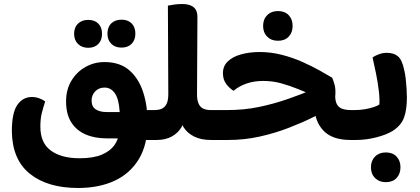

<svg xmlns="http://www.w3.org/2000/svg" viewBox="-20 -697 2093 956"><path d="M651 0 679 -149H749V0ZM501 -261Q472 -261 454 -242Q436 -223 436 -197Q436 -166 456.5 -152.5Q477 -139 512 -139H576Q572 -204 552 -232.5Q532 -261 501 -261ZM500 -388Q577 -388 624 -347Q671 -306 693 -237.5Q715 -169 715 -86Q715 23 671.5 95Q628 167 550.5 203Q473 239 369 239Q217 239 129 168.5Q41 98 39 -43Q39 -136 66.5 -175Q94 -214 138 -214Q158 -214 175.5 -207.5Q193 -201 205 -192Q194 -158 187.5 -131.5Q181 -105 181 -66Q181 15 233.5 53Q286 91 376 91Q445 91 487 73Q529 55 549.5 26Q570 -3 572 -35L601 -8H511Q451 -8 405.5 -28Q360 -48 334.5 -88.5Q309 -129 309 -192Q309 -251 335.5 -295Q362 -339 405.5 -363.5Q449 -388 500 -388ZM749 0V-149Q758 -136 762.5 -117.5Q767 -99 767 -75Q767 -51 762 -32Q757 -13 749 0ZM419 -459Q388 -459 368.5 -478Q349 -497 349 -529Q349 -561 368.5 -579.5Q388 -598 419 -598Q451 -598 469.5 -579.5Q488 -561 488 -529Q488 -497 469.5 -478Q451 -459 419 -459ZM585 -460Q553 -460 534 -479Q515 -498 515 -529Q515 -562 534 -580.5Q553 -599 585 -599Q617 -599 635.5 -580.5Q654 -562 654 -529Q654 -498 635.5 -479Q617 -460 585 -460Z M733 0V-149H750Q772 -149 787 -156.5Q802 -164 810 -181Q818 -198 818 -228L816 -669Q826 -671 845.5 -674Q865 -677 887 -677Q963 -677 963 -614L961 -227Q961 -198 969 -180.5Q977 -163 992.5 -156Q1008 -149 1027 -149H1045V0H1031Q981 0 947 -17Q913 -34 895 -62Q877 -90 875 -123H901Q900 -92 883.5 -63.5Q867 -35 835.5 -17.5Q804 0 760 0ZM1045 0V-149Q1053 -136 1057.5 -117.5Q1062 -99 1062 -75Q1062 -51 1057.5 -32Q1053 -13 1045 0Z M1726 0Q1635 0 1591 -46Q1547 -92 1546 -165L1649 -220Q1649 -193 1658 -177Q1667 -161 1685 -155Q1703 -149 1728 -149H1743V0ZM1743 0V-149Q1752 -136 1756.5 -117.5Q1761 -99 1761 -75Q1761 -51 1756.5 -32Q1752 -13 1743 0ZM1546 -255 1565 -212Q1510 -235 1465.5 -253Q1421 -271 1379 -282.5Q1337 -294 1290 -294Q1245 -294 1207.5 -281Q1170 -268 1143 -245Q1124 -256 1107 -278Q1090 -300 1090 -333Q1090 -368 1114.5 -391.5Q1139 -415 1181 -426.5Q1223 -438 1273 -438Q1329 -438 1383.5 -424Q1438 -410 1486 -388.5Q1534 -367 1572.5 -345.5Q1611 -324 1634 -310Q1641 -293 1646 -275Q1651 -257 1650 -229Q1649 -207 1646 -190.5Q1643 -174 1637 -163Q1595 -141 1539.5 -113.5Q1484 -86 1416.5 -60Q1349 -34 1273 -17Q1197 0 1114 0H1029V-149H1112Q1196 -149 1270 -164.5Q1344 -180 1413 -204Q1482 -228 1546 -255ZM1364 -494Q1331 -494 1310.5 -514.5Q1290 -535 1290 -568Q1290 -601 1310.5 -621.5Q1331 -642 1364 -642Q1398 -642 1417.5 -621.5Q1437 -601 1437 -568Q1437 -535 1417.5 -514.5Q1398 -494 1364 -494Z M1727 0V-149H1749Q1772 -149 1796 -153Q1820 -157 1840 -163.5Q1860 -170 1869 -177Q1871 -205 1866 -246.5Q1861 -288 1852 -332.5Q1843 -377 1835 -411Q1846 -419 1865.5 -426.5Q1885 -434 1906 -434Q1941 -434 1961.5 -416.5Q1982 -399 1992 -351Q1997 -332 2000 -306Q2003 -280 2004.5 -255Q2006 -230 2006 -211Q2006 -150 1991.5 -111Q1977 -72 1935 -45Q1904 -26 1853.5 -13Q1803 0 1752 0ZM1901 210Q1868 210 1847.5 189.5Q1827 169 1827 136Q1827 103 1847.5 82.5Q1868 62 1901 62Q1935 62 1954.5 82.5Q1974 103 1974 136Q1974 169 1954.5 189.5Q1935 210 1901 210Z"/></svg>

Font: Baloo Bhaijaan 2
Style: Bold
Weight: 700
Designer: Sanskriti Dholi, Noopur Datye and Ek Type
Foundry: Ek Type
Version: Version 1.701